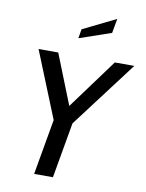

<svg xmlns="http://www.w3.org/2000/svg" viewBox="-100 -1015 826 1086"><g transform="rotate(10 312.5 -472.5)"><path d="M625 -700 337 -319 281 0H173L229 -319L75 -700H188L302 -413L513 -700ZM469 -862 286 -799 295 -852 484 -945Z"/></g></svg>

Font: Cabin
Style: Medium Italic
Weight: 500
Designer: Pablo Impallari
Foundry: Pablo Impallari. www.impallari.com Igino Marini. www.ikern.com
Version: Version 1.005